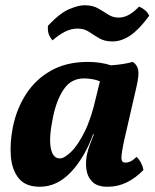

<svg xmlns="http://www.w3.org/2000/svg" viewBox="-20 -703 592 732"><path d="M486 -467Q502 -457 506.5 -438.5Q511 -420 501 -375L453 -166Q442 -114 443 -98.5Q444 -83 458 -83Q468 -83 477.5 -87.5Q487 -92 501 -105Q521 -85 527 -55Q498 -25 464 -8Q430 9 390 9Q350 9 331 -11Q312 -31 309 -60Q306 -89 312 -116Q316 -133 323 -152.5Q330 -172 338 -191H335Q302 -101 249.5 -46Q197 9 132 9Q78 9 52 -22.5Q26 -54 21.5 -105.5Q17 -157 29 -218Q43 -288 79.5 -344.5Q116 -401 175 -434Q234 -467 315 -467Q340 -467 362.5 -463.5Q385 -460 403 -454Q450 -457 486 -467ZM182 -256Q166 -179 173.5 -139Q181 -99 208 -99Q225 -99 251 -124Q277 -149 303 -201.5Q329 -254 347 -336L361 -393Q347 -399 330.5 -401.5Q314 -404 300 -404Q251 -404 223 -362.5Q195 -321 182 -256ZM409 -545Q379 -545 358.5 -557Q338 -569 319.5 -581.5Q301 -594 276 -594Q251 -594 227.5 -582Q204 -570 180 -549Q170 -561 165.5 -574Q161 -587 163 -605Q208 -653 243.5 -668Q279 -683 302 -683Q333 -683 354 -671Q375 -659 392.5 -647.5Q410 -636 432 -636Q454 -636 474 -648Q494 -660 510 -678Q522 -673 532.5 -664.5Q543 -656 549 -643Q510 -590 476.5 -567.5Q443 -545 409 -545Z"/></svg>

Font: Vollkorn
Style: Bold Italic
Weight: 700
Italic angle: -11°
Designer: Friedrich Althausen
Foundry: Friedrich Althausen
Version: Version 5.000; ttfautohint (v1.8.3)